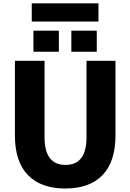

<svg xmlns="http://www.w3.org/2000/svg" viewBox="-20 -1083 755 1113"><path d="M66.4 -297.9V-730.5H238.3V-287.1Q238.3 -127 359.9 -127Q481.4 -127 481.4 -287.1V-730.5H649.4V-297.9Q649.4 -145.5 574.2 -67.9Q499 9.8 358.4 9.8Q217.8 9.8 142.1 -67.9Q66.4 -145.5 66.4 -297.9ZM164.1 -958V-1063.5H550.8V-958ZM173.8 -783.2V-905.3H321.3V-783.2ZM393.6 -783.2V-905.3H541V-783.2Z"/></svg>

Font: GenEi M Gothic v2 Heavy
Style: Regular
Weight: 800
Version: Version 2.0